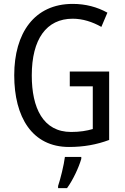

<svg xmlns="http://www.w3.org/2000/svg" viewBox="-20 -744 640 985"><path d="M338 -377V-301H456V-82C425 -73 390 -67 345 -67C201 -67 143 -190 143 -357C143 -543 218 -648 353 -648C404 -648 454 -632 500 -606L531 -679C479 -708 419 -724 353 -724C156 -724 53 -574 53 -358C53 -143 145 10 334 10C409 10 476 -2 540 -26V-377ZM397 71V61H313C308 102 290 175 278 210V221H324C354 180 384 116 397 71Z"/></svg>

Font: Noto Sans Gujarati UI Condensed
Style: Regular
Weight: 400
Width: 3
Designer: Jelle Bosma - Monotype Design Team, Universal Thirst
Foundry: Monotype Imaging Inc.
Version: Version 2.106